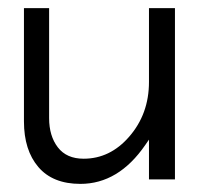

<svg xmlns="http://www.w3.org/2000/svg" viewBox="-20 -442 496 473"><path d="M178 11Q110 11 74.5 -30.5Q39 -72 39 -143V-422H101V-151Q101 -107 122.5 -79Q144 -51 186 -51Q251 -51 298 -105Q347 -161 347 -240V-422H411V0H347V-98L338 -85Q272 11 178 11Z"/></svg>

Font: Charger Pro
Style: Lit
Weight: 300
Designer: Jasper
Foundry: Cannot Into Space Fonts
Version: Version 1.09